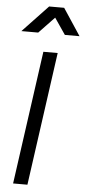

<svg xmlns="http://www.w3.org/2000/svg" viewBox="-65 -1034 477 1069"><g transform="rotate(5 174.0 -499.5)"><path d="M51 0H131L235 -745H155ZM23 -849H117L204 -940L266 -849H348L249 -999H165Z"/></g></svg>

Font: Mluvka
Style: Italic
Weight: 400
Italic angle: -8°
Designer: Modified by Jiří Krblich, Original typeface by Gumpita Rahayu
Foundry: Gumpita Rahayu & Jiří Krblich
Version: Version 2.000;Glyphs 3.1.1 (3134)